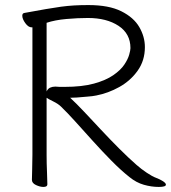

<svg xmlns="http://www.w3.org/2000/svg" viewBox="-20 -727 675 758"><path d="M108 -619H105Q92 -619 80 -635.5Q68 -652 68 -665Q68 -675 77 -676Q126 -685 160.5 -691Q195 -697 221 -700.5Q247 -704 272.5 -705.5Q298 -707 329 -707Q410 -707 459 -682.5Q508 -658 530 -620Q552 -582 552 -541Q552 -488 523.5 -448Q495 -408 451 -383.5Q407 -359 360 -350Q346 -347 324.5 -345.5Q303 -344 283 -342Q276 -342 269.5 -341.5Q263 -341 257 -341Q281 -319 312.5 -285.5Q344 -252 379.5 -214Q415 -176 451 -140Q487 -104 519 -76Q537 -60 559.5 -45Q582 -30 596 -25Q612 -19 623.5 -11.5Q635 -4 635 2Q635 11 607 11Q578 11 548 2.5Q518 -6 491 -28Q457 -55 420 -92.5Q383 -130 346.5 -170.5Q310 -211 277.5 -247Q245 -283 221 -306Q210 -317 189.5 -327Q169 -337 164 -341V-115Q164 -81 165.5 -48.5Q167 -16 167 1Q167 11 151 11Q138 11 122 3.5Q106 -4 106 -17Q106 -29 107 -58Q108 -87 108 -116ZM200 -385Q208 -384 216.5 -384Q225 -384 234 -384Q304 -384 351 -397Q398 -410 427 -430Q456 -450 470.5 -471.5Q485 -493 490 -511Q495 -529 495 -537Q495 -594 448 -625Q401 -656 327 -656Q287 -656 242 -652Q197 -648 164 -637V-366Q169 -377 178 -381Q187 -385 197 -385Z"/></svg>

Font: Moon Stars Kai T Light
Style: Regular
Weight: 300
Designer: GuiWonder
Version: Version 1.101